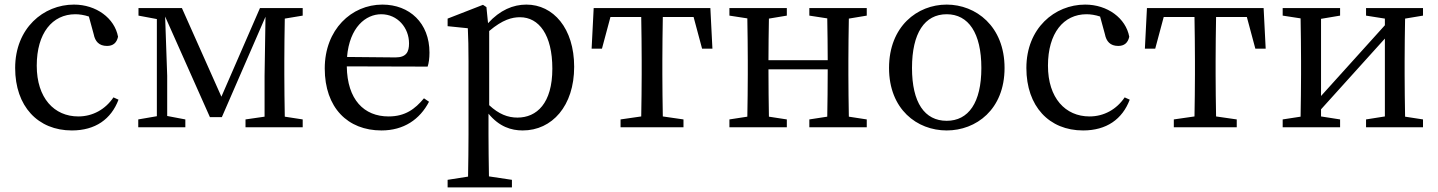

<svg xmlns="http://www.w3.org/2000/svg" viewBox="-20 -554 6263 836"><path d="M474 -130C439 -78 384 -47 321 -47C216 -47 140 -127 140 -268C140 -410 208 -492 308 -492C325 -492 346 -489 367 -482L388 -405C394 -374 411 -354 446 -354C472 -354 488 -367 494 -394C479 -475 399 -534 302 -534C169 -534 46 -431 46 -258C46 -91 145 14 293 14C395 14 464 -35 496 -120Z M1298 -486V-519H1112L944 -133L772 -519H583V-486L663 -471V-48L582 -34V0H787V-34L708 -49V-224L699 -482L894 -44H946L1136 -481L1132 -224V-46L1049 -34V0H1298V-34L1220 -46C1219 -101 1218 -177 1218 -230V-289C1218 -342 1219 -418 1220 -473Z M1491 -306C1502 -436 1573 -492 1640 -492C1711 -492 1761 -433 1761 -365C1761 -329 1750 -304 1702 -304ZM1842 -264C1847 -279 1850 -300 1850 -325C1850 -454 1763 -534 1645 -534C1510 -534 1394 -425 1394 -256C1394 -85 1494 14 1641 14C1738 14 1808 -34 1848 -111L1826 -126C1787 -79 1744 -47 1672 -47C1565 -47 1492 -120 1490 -265Z M2110 -419C2169 -469 2210 -479 2244 -479C2327 -479 2385 -402 2385 -255C2385 -104 2317 -42 2233 -42C2191 -42 2152 -57 2110 -96ZM2098 -523 2083 -533 1929 -473V-440L2017 -431C2019 -387 2020 -348 2020 -287V31C2020 90 2019 153 2018 215L1929 229V262H2209V229L2109 214C2108 152 2107 88 2107 28V-59C2154 -2 2206 14 2256 14C2384 14 2480 -93 2480 -263C2480 -431 2389 -534 2272 -534C2214 -534 2157 -510 2105 -453Z M3000 -480 3037 -342H3082L3073 -519H2565L2556 -342H2601L2638 -480H2772C2773 -424 2774 -344 2774 -289V-230C2774 -177 2773 -102 2772 -47L2682 -34V0H2956V-34L2866 -47C2865 -102 2864 -177 2864 -230V-289C2864 -344 2865 -424 2866 -480Z M3754 -486V-519H3504V-486L3582 -474C3583 -420 3584 -346 3584 -292H3326C3326 -346 3327 -419 3328 -473L3406 -486V-519H3156V-486L3234 -474C3235 -418 3236 -342 3236 -289V-230C3236 -177 3235 -101 3234 -46L3156 -34V0H3406V-34L3328 -46C3327 -101 3326 -179 3326 -252H3584C3584 -179 3583 -100 3582 -46L3504 -34V0H3754V-34L3676 -46C3675 -102 3674 -177 3674 -230V-289C3674 -342 3675 -418 3676 -473Z M4102 14C4230 14 4354 -77 4354 -258C4354 -440 4229 -534 4102 -534C3974 -534 3851 -439 3851 -258C3851 -78 3973 14 4102 14ZM4102 -28C4006 -28 3951 -107 3951 -258C3951 -410 4006 -492 4102 -492C4197 -492 4253 -410 4253 -258C4253 -107 4197 -28 4102 -28Z M4877 -130C4842 -78 4787 -47 4724 -47C4619 -47 4543 -127 4543 -268C4543 -410 4611 -492 4711 -492C4728 -492 4749 -489 4770 -482L4791 -405C4797 -374 4814 -354 4849 -354C4875 -354 4891 -367 4897 -394C4882 -475 4802 -534 4705 -534C4572 -534 4449 -431 4449 -258C4449 -91 4548 14 4696 14C4798 14 4867 -35 4899 -120Z M5409 -480 5446 -342H5491L5482 -519H4974L4965 -342H5010L5047 -480H5181C5182 -424 5183 -344 5183 -289V-230C5183 -177 5182 -102 5181 -47L5091 -34V0H5365V-34L5275 -47C5274 -102 5273 -177 5273 -230V-289C5273 -344 5274 -424 5275 -480Z M6176 -486V-519H5928V-486L6010 -473V-444L5732 -136V-472L5815 -486V-519H5565V-486L5643 -474C5644 -418 5645 -342 5645 -289V-230C5645 -177 5644 -101 5643 -46L5565 -34V0H5815V-34L5732 -47V-78L6010 -386V-47L5928 -34V0H6176V-34L6098 -46C6097 -101 6096 -177 6096 -230V-289C6096 -342 6097 -418 6098 -473Z"/></svg>

Font: Noto Serif SC Medium
Style: Regular
Weight: 500
Designer: Ryoko NISHIZUKA 西塚涼子 (kana & ideographs); Frank Grießhammer (Latin, Greek & Cyrillic); Wenlong ZHANG 张文龙 (bopomofo); San
Foundry: Adobe Systems Incorporated
Version: Version 1.001;PS 1.001;hotconv 16.6.54;makeotf.lib2.5.65590